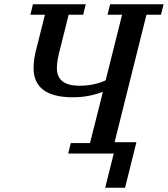

<svg xmlns="http://www.w3.org/2000/svg" viewBox="-20 -718 785 898"><path d="M512 0H299L311 -49H401L461 -287H456Q393 -263 321 -263Q137 -263 137 -400Q137 -421 140.5 -445Q144 -469 156 -513L190 -649H122L134 -698H381L369 -649H301L265 -505Q254 -464 250 -440.5Q246 -417 246 -400Q246 -317 351 -317Q419 -317 474 -342L551 -649H483L495 -698H745L733 -649H665L516 -53H618L565 160H472Z"/></svg>

Font: IBM Plex Serif Medm
Style: Italic
Weight: 500
Italic angle: -14°
Designer: Mike Abbink, Paul van der Laan, Pieter van Rosmalen
Foundry: Bold Monday
Version: Version 3.001